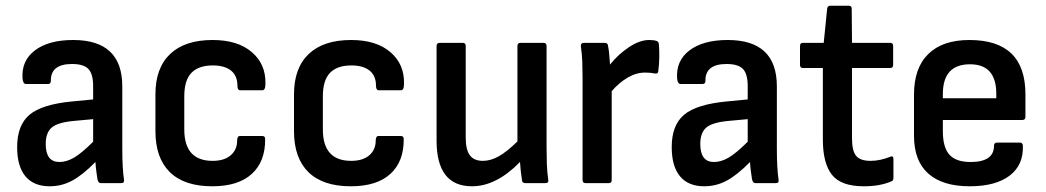

<svg xmlns="http://www.w3.org/2000/svg" viewBox="-20 -641 3660 672"><path d="M154 11Q98 11 69 -24Q40 -59 40 -126Q40 -203 83.5 -239.5Q127 -276 233 -286L306 -293V-339Q306 -382 289.5 -399.5Q273 -417 232 -417Q157 -417 158 -358Q158 -347 148 -347H71Q61 -347 59 -365Q54 -428 102 -464.5Q150 -501 236 -501Q408 -501 408 -339V-123Q408 -86 409.5 -59Q411 -32 414 -12Q416 0 404 0H333Q324 0 321 -14Q320 -21 317.5 -38.5Q315 -56 314 -74Q270 -29 233 -9Q196 11 154 11ZM140 -137Q140 -74 188 -74Q213 -74 239.5 -89.5Q266 -105 306 -145V-224L241 -218Q183 -213 161.5 -195Q140 -177 140 -137Z M723 11Q625 11 574.5 -38.5Q524 -88 524 -182V-311Q524 -403 575.5 -452Q627 -501 724 -501Q812 -501 861.5 -458.5Q911 -416 909 -347Q909 -325 898 -325H821Q811 -325 811 -341Q811 -376 788.5 -394Q766 -412 725 -412Q675 -412 650 -386Q625 -360 625 -304V-188Q625 -78 724 -78Q765 -78 787.5 -97.5Q810 -117 810 -149Q810 -165 820 -165H898Q908 -165 908 -155Q909 -76 861.5 -32.5Q814 11 723 11Z M1208 11Q1110 11 1059.5 -38.5Q1009 -88 1009 -182V-311Q1009 -403 1060.5 -452Q1112 -501 1209 -501Q1297 -501 1346.5 -458.5Q1396 -416 1394 -347Q1394 -325 1383 -325H1306Q1296 -325 1296 -341Q1296 -376 1273.5 -394Q1251 -412 1210 -412Q1160 -412 1135 -386Q1110 -360 1110 -304V-188Q1110 -78 1209 -78Q1250 -78 1272.5 -97.5Q1295 -117 1295 -149Q1295 -165 1305 -165H1383Q1393 -165 1393 -155Q1394 -76 1346.5 -32.5Q1299 11 1208 11Z M1632 11Q1508 11 1508 -149V-480Q1508 -491 1519 -491H1600Q1610 -491 1610 -480V-160Q1610 -117 1624.5 -97.5Q1639 -78 1670 -78Q1697 -78 1725 -93.5Q1753 -109 1791 -146V-480Q1791 -491 1802 -491H1882Q1893 -491 1893 -480V-124Q1893 -96 1894 -67Q1895 -38 1899 -11Q1901 0 1888 0H1819Q1808 0 1807 -10Q1802 -41 1800 -74Q1717 11 1632 11Z M2030 0Q2019 0 2019 -11V-369Q2019 -397 2018 -424.5Q2017 -452 2013 -479Q2012 -491 2024 -491H2097Q2107 -491 2108 -481Q2111 -467 2112.5 -449Q2114 -431 2115 -415Q2144 -451 2181.5 -476Q2219 -501 2252 -501Q2268 -501 2277 -498Q2285 -496 2286 -487Q2288 -464 2287.5 -439.5Q2287 -415 2284 -392Q2283 -381 2271 -384Q2257 -387 2238 -387Q2207 -387 2177 -369.5Q2147 -352 2121 -322V-11Q2121 0 2111 0Z M2445 11Q2389 11 2360 -24Q2331 -59 2331 -126Q2331 -203 2374.5 -239.5Q2418 -276 2524 -286L2597 -293V-339Q2597 -382 2580.5 -399.5Q2564 -417 2523 -417Q2448 -417 2449 -358Q2449 -347 2439 -347H2362Q2352 -347 2350 -365Q2345 -428 2393 -464.5Q2441 -501 2527 -501Q2699 -501 2699 -339V-123Q2699 -86 2700.5 -59Q2702 -32 2705 -12Q2707 0 2695 0H2624Q2615 0 2612 -14Q2611 -21 2608.5 -38.5Q2606 -56 2605 -74Q2561 -29 2524 -9Q2487 11 2445 11ZM2431 -137Q2431 -74 2479 -74Q2504 -74 2530.5 -89.5Q2557 -105 2597 -145V-224L2532 -218Q2474 -213 2452.5 -195Q2431 -177 2431 -137Z M3003 11Q2924 11 2892 -29Q2860 -69 2860 -153V-403H2790Q2780 -403 2780 -414V-480Q2780 -491 2790 -491H2863L2875 -610Q2876 -621 2886 -621H2951Q2961 -621 2961 -610L2962 -491H3096Q3106 -491 3106 -480V-414Q3106 -403 3096 -403H2962V-157Q2962 -113 2976.5 -95.5Q2991 -78 3027 -78Q3045 -78 3062.5 -82Q3080 -86 3095 -92Q3107 -98 3107 -84V-18Q3107 -8 3099 -6Q3081 2 3057 6.5Q3033 11 3003 11Z M3374 11Q3279 11 3229 -33.5Q3179 -78 3179 -166V-310Q3179 -403 3229 -452Q3279 -501 3373 -501Q3569 -501 3569 -311V-232Q3569 -221 3558 -221H3280V-182Q3280 -125 3303 -99.5Q3326 -74 3377 -74Q3459 -74 3459 -131Q3459 -142 3470 -142H3549Q3559 -142 3560 -132Q3563 -64 3514 -26.5Q3465 11 3374 11ZM3280 -297H3467V-313Q3467 -416 3375 -416Q3280 -416 3280 -312Z"/></svg>

Font: Sofia Sans Extra Cond
Style: Bold
Weight: 700
Width: 1
Designer: Botio Nikoltchev, Ani Petrova
Foundry: lettersoup
Version: Version 4.100; ttfautohint (v1.8.3)